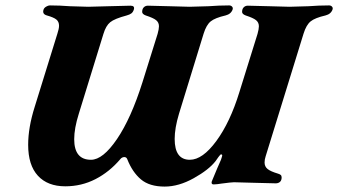

<svg xmlns="http://www.w3.org/2000/svg" viewBox="-20 -675 1249 709"><path d="M84 -140Q84 -204 108 -280L192 -551Q198 -569 198 -580Q198 -595 188 -603Q178 -611 153 -618Q135 -623 141 -640Q143 -646 150.5 -650.5Q158 -655 164 -655Q200 -655 238 -652Q288 -650 306 -650Q325 -650 381 -652Q441 -654 462 -654Q479 -654 474 -639Q471 -630 465 -625.5Q459 -621 448 -618Q403 -606 387 -593Q371 -580 362 -550L271 -255Q254 -201 254 -161Q254 -85 316 -85Q360 -85 412 -161.5Q464 -238 506 -371L562 -550Q567 -568 567 -578Q567 -592 556.5 -600.5Q546 -609 518 -618Q505 -623 505 -631Q505 -642 511 -648Q517 -654 526 -654Q548 -654 606 -652Q662 -650 680 -650Q698 -650 750 -652Q789 -655 826 -655Q833 -655 837 -650.5Q841 -646 839 -640Q833 -623 813 -618Q774 -609 758 -596Q742 -583 732 -551L641 -255Q625 -202 625 -162Q625 -85 681 -85Q728 -85 779 -154.5Q830 -224 864 -335L931 -550Q936 -568 936 -578Q936 -592 925.5 -600.5Q915 -609 887 -618Q874 -623 874 -631Q874 -642 880 -648Q886 -654 895 -654Q917 -654 975 -652Q1031 -650 1049 -650Q1067 -650 1119 -652Q1158 -655 1195 -655Q1202 -655 1206 -650.5Q1210 -646 1208 -640Q1202 -623 1182 -618Q1143 -609 1127 -596Q1111 -583 1101 -551L961 -98Q957 -86 957 -75Q957 -60 968 -51Q979 -42 1006 -34Q1013 -32 1016.5 -29Q1020 -26 1020 -20Q1020 -9 1014 -3.5Q1008 2 998 2Q976 2 918 0Q862 -2 844 -2Q835 -2 797 3Q790 4 783 5Q776 6 769 6Q759 6 762 -5L772 -29L782 -53L796 -85Q797 -89 799 -94.5Q801 -100 800.5 -102.5Q800 -105 796 -105Q794 -105 786.5 -95Q779 -85 776 -80Q751 -48 695.5 -17Q640 14 588 14Q532 14 500.5 -12.5Q469 -39 450 -87Q447 -95 439 -95Q435 -95 431 -93Q427 -91 424 -87Q384 -40 332.5 -13.5Q281 13 221 13Q156 13 120 -26Q84 -65 84 -140Z"/></svg>

Font: EB Garamond ExtraBold
Style: Italic
Weight: 800
Italic angle: -17.2°
Designer: Georg Duffner and Octavio Pardo
Foundry: Georg Duffner
Version: Version 1.000